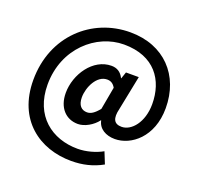

<svg xmlns="http://www.w3.org/2000/svg" viewBox="-156 -921 1320 1281"><g transform="rotate(20 503.5 -281.0)"><path d="M478 190C558 190 630 173 698 135L665 53C617 80 551 99 490 99C308 99 156 -13 156 -236C156 -494 350 -661 545 -661C763 -661 857 -520 857 -351C857 -221 785 -139 716 -139C662 -139 644 -173 662 -246L711 -490H620L604 -443H602C583 -482 553 -499 515 -499C385 -499 289 -358 289 -225C289 -121 349 -57 435 -57C482 -57 539 -89 572 -133H574C585 -77 637 -47 701 -47C816 -47 951 -151 951 -356C951 -589 798 -752 557 -752C286 -752 56 -546 56 -232C56 51 252 190 478 190ZM466 -151C427 -151 400 -177 400 -233C400 -306 446 -403 519 -403C545 -403 563 -392 578 -366L549 -206C517 -166 492 -151 466 -151Z"/></g></svg>

Font: DAIFUKU Sans JP
Style: Bold
Weight: 700
Designer: Original font ‘Source Han Sans JP’ : Ryoko NISHIZUKA  (kana, bopomofo & ideographs); Paul D. Hunt (Latin, Greek & Cyrill
Foundry: Daifuku
Version: Version 1.001